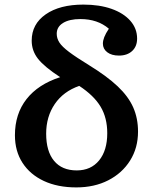

<svg xmlns="http://www.w3.org/2000/svg" viewBox="-20 -802 669 836"><path d="M312 14Q231 14 171 -14Q111 -42 78 -93Q45 -144 45 -213Q45 -306 95.5 -370.5Q146 -435 242 -466Q173 -511 145.5 -546Q118 -581 118 -625Q118 -697 179 -739.5Q240 -782 343 -782Q413 -782 465.5 -763.5Q518 -745 547.5 -711.5Q577 -678 577 -634Q577 -600 555.5 -580Q534 -560 498 -560Q466 -560 447 -574.5Q428 -589 428 -612Q428 -625 434 -640.5Q440 -656 454 -677Q405 -719 330 -719Q282 -719 254.5 -702Q227 -685 227 -655Q227 -635 238.5 -617Q250 -599 280.5 -576Q311 -553 368 -518Q446 -470 492.5 -426Q539 -382 560 -334.5Q581 -287 581 -229Q581 -158 546.5 -103Q512 -48 451.5 -17Q391 14 312 14ZM314 -60Q376 -60 411.5 -103.5Q447 -147 447 -222Q447 -289 418 -337.5Q389 -386 325 -428Q256 -404 218.5 -349Q181 -294 181 -220Q181 -143 215.5 -101.5Q250 -60 314 -60Z"/></svg>

Font: Literata 7pt SemiBold
Style: Regular
Weight: 600
Designer: Latin by Veronika Burian and Jose Scaglione. Greek by Irene Vlachou. Cyrillic by Vera Evstafieva.
Foundry: TypeTogether
Version: Version 3.002